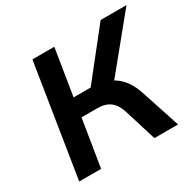

<svg xmlns="http://www.w3.org/2000/svg" viewBox="-152 -877 1071 1048"><g transform="rotate(-30 383.0 -352.5)"><path d="M61 0 173 -705H311L264 -413H387L355 -392L603 -705H766L489 -366L430 -406Q473 -400 506 -380Q539 -360 562.5 -328Q586 -296 601 -252L684 0H535L472 -203Q457 -251 427 -274Q397 -297 346 -297H247L199 0Z"/></g></svg>

Font: Nunito Sans 6pt
Style: Bold Italic
Weight: 700
Italic angle: -9°
Version: Version 3.101;gftools[0.9.27]